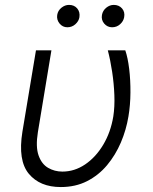

<svg xmlns="http://www.w3.org/2000/svg" viewBox="-20 -750 623 780"><path d="M126.1 -545.5H188.9L133.9 -213.1Q124.3 -153.8 136.7 -118.6Q149.1 -83.5 175.4 -68.2Q201.7 -52.9 233.3 -52.9Q282.7 -52.9 325.8 -82Q369 -111.2 399.3 -161.9Q429.7 -212.7 440.3 -277Q446.4 -316.4 444.6 -363.5Q442.8 -410.5 435.7 -457.7Q428.6 -505 418 -545.5H489Q499.3 -515.6 504.8 -470.2Q510.3 -424.7 509.9 -373.9Q509.6 -323.2 501.8 -277Q492.9 -222.7 471.1 -171.3Q449.2 -120 415 -79Q380.7 -38 333.6 -14Q286.6 9.9 226.9 9.9Q142 9.9 97.1 -44Q52.2 -98 71 -214.5ZM435.4 -639.2Q416.2 -639.2 403.4 -654.1Q390.6 -669 394.2 -689.3Q397.4 -707 411.6 -718.6Q425.8 -730.1 442.1 -730.1Q463.4 -730.1 475.9 -715.6Q488.3 -701 484.4 -680Q481.5 -663.7 467.9 -651.5Q454.2 -639.2 435.4 -639.2ZM253.6 -639.2Q234.4 -639.2 221.9 -654.5Q209.5 -669.7 212.4 -689.3Q215.2 -707 229.6 -718.6Q244 -730.1 260.3 -730.1Q281.6 -730.1 293.7 -715.7Q305.8 -701.3 302.6 -680Q300.1 -664.1 286.2 -651.6Q272.4 -639.2 253.6 -639.2Z"/></svg>

Font: Inter Light  BETA
Style: Italic
Weight: 300
Italic angle: 9.39999°
Designer: Rasmus Andersson
Foundry: rsms
Version: Version 3.011;git-f93a4a705